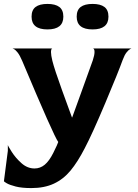

<svg xmlns="http://www.w3.org/2000/svg" viewBox="-50 -715 702 979"><path d="M432 -450Q432 -461 429 -464.5Q426 -468 423 -468H622Q622 -469 614 -465Q606 -461 595.5 -448Q585 -435 575 -408Q554 -349 487 -190Q420 -31 382 41Q346 111 309.5 155Q273 199 224.5 221.5Q176 244 110 244Q61 244 30 236Q-1 228 -15.5 219.5Q-30 211 -30 209L-10 54V24Q-10 28 10 59.5Q30 91 60 117.5Q90 144 126 144Q155 144 178 125Q201 106 222 64Q233 42 239.5 27.5Q246 13 247 9Q224 -22 63 -405Q51 -433 40 -447Q29 -461 20.5 -465Q12 -469 12 -468H217Q216 -468 214.5 -467Q213 -466 211.5 -461.5Q210 -457 210 -449Q210 -434 217 -405Q228 -361 266 -256Q304 -151 317 -116H318Q331 -153 364.5 -244.5Q398 -336 423 -407Q432 -434 432 -450ZM273 -630Q273 -664 252.5 -679.5Q232 -695 192 -695Q152 -695 131.5 -679.5Q111 -664 111 -630Q111 -565 192 -565Q273 -565 273 -630ZM503 -630Q503 -664 482.5 -679.5Q462 -695 422 -695Q382 -695 361.5 -679.5Q341 -664 341 -630Q341 -565 422 -565Q503 -565 503 -630Z"/></svg>

Font: Red Rose Bold
Style: Regular
Weight: 700
Designer: jaikishan Patel
Version: Version 1.000